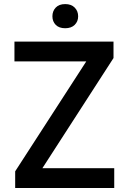

<svg xmlns="http://www.w3.org/2000/svg" viewBox="-20 -934 639 954"><path d="M547.6 -98.4V0H55.4V-82.7L408.7 -628.9H51.8V-727.3H544V-645.6L190.7 -98.4ZM240.4 -853Q240.4 -878.9 256.9 -896.3Q273.4 -913.7 304 -913.7Q334.2 -913.7 351.2 -896.3Q368.3 -878.9 368.3 -853Q368.3 -827.4 351.2 -810.5Q334.2 -793.7 304 -793.7Q273.4 -793.7 256.9 -810.5Q240.4 -827.4 240.4 -853Z"/></svg>

Font: Interface Medium
Style: Regular
Weight: 500
Designer: Rasmus Andersson
Foundry: rsms
Version: Version 1.8